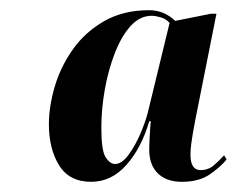

<svg xmlns="http://www.w3.org/2000/svg" viewBox="-20 -739 465 377"><path d="M159 -382Q116 -382 96 -414.5Q76 -447 76 -495Q76 -530 87.5 -569Q99 -608 123 -642Q147 -676 184.5 -697.5Q222 -719 273 -719Q302 -719 324 -698L394 -712H405L363 -501Q357 -469 355.5 -456.5Q354 -444 354 -435Q354 -405 374 -405Q389 -405 400 -414.5Q411 -424 420 -434L425 -426Q414 -412 392.5 -397Q371 -382 337 -382Q307 -382 290 -398.5Q273 -415 273 -445Q273 -453 274 -472Q275 -491 276 -501H273Q258 -449 228.5 -415.5Q199 -382 159 -382ZM206 -417Q219 -417 232 -434.5Q245 -452 255 -475Q265 -498 270 -517L313 -694Q306 -702 295.5 -705Q285 -708 278 -708Q255 -708 237 -688.5Q219 -669 206 -636Q193 -603 186 -564.5Q179 -526 179 -488Q179 -443 187.5 -430Q196 -417 206 -417Z"/></svg>

Font: Noto Serif Display ExtraCondensed ExtraBold
Style: Italic
Weight: 800
Width: 2
Italic angle: -12°
Designer: Monotype Design Team
Foundry: Monotype Imaging Inc.
Version: Version 2.009